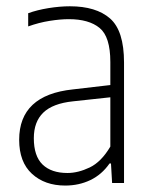

<svg xmlns="http://www.w3.org/2000/svg" viewBox="-20 -568 470 596"><path d="M182.5 8Q119 8 79.2 -28.5Q39.5 -65 39.5 -134Q39.5 -273 206.5 -290.5L322.5 -304V-375.5Q322.5 -454 289.2 -481.2Q256 -508.5 193.5 -508.5Q167 -508.5 134 -503.2Q101 -498 67.5 -486V-527Q95 -537 130.5 -542.8Q166 -548.5 197 -548.5Q278.5 -548.5 321.8 -510.5Q365 -472.5 365 -374V0H328L324.5 -60.5H320Q296 -26 260.5 -9Q225 8 182.5 8ZM85 -139Q85 -83.5 112.2 -57.2Q139.5 -31 189.5 -31Q222.5 -31 258.5 -48.2Q294.5 -65.5 322.5 -113V-266L207 -253.5Q144 -247 114.5 -218.5Q85 -190 85 -139Z"/></svg>

Font: Encode Sans Condensed ExtraLight
Style: Regular
Weight: 200
Width: 3
Designer: Multiple Designers
Foundry: Impallari Type
Version: Version 3.000; ttfautohint (v1.8.3) -l 8 -r 50 -G 200 -x 14 